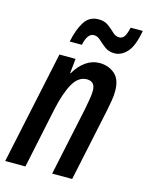

<svg xmlns="http://www.w3.org/2000/svg" viewBox="-116 -816 684 887"><g transform="rotate(15 226.0 -372.5)"><path d="M-3.4 0 111.3 -540H188.5L181.2 -469.7H183.6Q205.6 -507.8 235.8 -529.1Q266.1 -550.3 301.8 -550.3Q343.3 -550.3 373.5 -525.4Q403.8 -500.5 403.8 -442.4Q403.8 -422.9 399.7 -397.5Q395.5 -372.1 390.1 -345.7L316.9 0H221.2L290.5 -326.7Q294.9 -351.1 299.3 -375.2Q303.7 -399.4 303.7 -418Q303.7 -462.4 264.2 -462.4Q223.6 -462.4 197.5 -416.3Q171.4 -370.1 153.8 -287.6L93.3 0ZM141.6 -610.4Q153.8 -670.4 177.2 -707.3Q200.7 -744.1 244.6 -744.1Q273.4 -744.1 292 -730.2Q310.5 -716.3 325.2 -702.1Q339.8 -688 356 -688Q371.1 -688 380.4 -700.2Q389.6 -712.4 397 -745.1H455.1Q441.9 -670.4 414.8 -640.9Q387.7 -611.3 355 -611.3Q327.1 -611.3 308.3 -625.5Q289.6 -639.6 274.7 -653.8Q259.8 -668 242.7 -668Q211.9 -668 199.7 -610.4Z"/></g></svg>

Font: Open Sans Condensed SemiBold
Style: Italic
Weight: 600
Width: 3
Italic angle: -12°
Designer: Monotype Design Team
Foundry: Monotype Imaging Inc.
Version: Version 3.000; ttfautohint (v1.8.4)